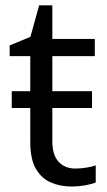

<svg xmlns="http://www.w3.org/2000/svg" viewBox="-20 -679 396 709"><path d="M23.4 -280.3V-342.3H319.8V-280.3ZM258.3 -56.6Q278.3 -56.6 299.3 -60.1Q320.3 -63.5 333.5 -68.4V-5.4Q319.3 1 294.2 5.4Q269 9.8 245.1 9.8Q202.6 9.8 168 -5.1Q133.3 -20 112.5 -55.7Q91.8 -91.3 91.8 -154.3V-471.7H15.6V-511.2L92.3 -543L124.5 -659.2H173.3V-535.2H330.1V-471.7H173.3V-156.7Q173.3 -106.4 196.5 -81.5Q219.7 -56.6 258.3 -56.6Z"/></svg>

Font: Wonky
Style: Regular
Weight: 400
Designer: Monotype Design Team
Foundry: Monotype Imaging Inc.
Version: Version 3.000